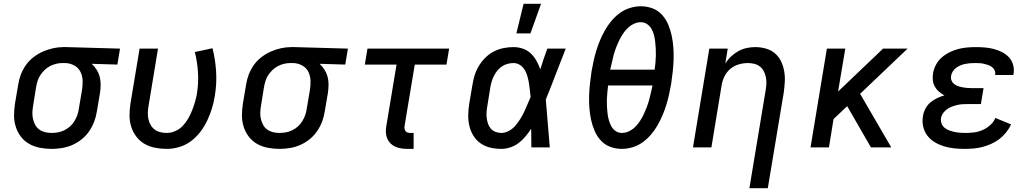

<svg xmlns="http://www.w3.org/2000/svg" viewBox="-20 -776 5440 1011"><path d="M251 8Q220 8 189.5 2Q159 -4 133.5 -18.5Q108 -33 90 -56.5Q72 -80 63 -108.5Q54 -137 54 -168Q54 -199 59 -231L76 -331Q80 -358 90 -384Q100 -410 116.5 -433.5Q133 -457 156.5 -475Q180 -493 206 -504.5Q232 -516 259.5 -522Q287 -528 313 -528H331L612 -520L598 -436L463 -440Q477 -427 488 -410Q499 -393 504.5 -373.5Q510 -354 510 -332.5Q510 -311 507 -289L490 -189Q486 -162 476 -135.5Q466 -109 449.5 -85Q433 -61 410 -42.5Q387 -24 360.5 -12.5Q334 -1 306 3.5Q278 8 251 8ZM251 -76Q268 -76 285 -79Q302 -82 318.5 -90Q335 -98 348.5 -110Q362 -122 371.5 -137.5Q381 -153 387 -169.5Q393 -186 395 -203L412 -303Q416 -328 415 -352.5Q414 -377 403.5 -398Q393 -419 372.5 -430.5Q352 -442 327 -444H308Q292 -444 275.5 -440Q259 -436 243.5 -428Q228 -420 215 -407.5Q202 -395 192.5 -380.5Q183 -366 178 -350Q173 -334 170 -317L154 -217Q151 -200 150.5 -182.5Q150 -165 154 -148.5Q158 -132 166 -117.5Q174 -103 187.5 -93.5Q201 -84 217.5 -80Q234 -76 251 -76Z M859 8Q827 8 796.5 2Q766 -4 741 -18.5Q716 -33 698 -56.5Q680 -80 671 -108.5Q662 -137 662 -168Q662 -199 667 -231L715 -520H812L762 -217Q759 -200 758.5 -182.5Q758 -165 761.5 -148.5Q765 -132 773.5 -117.5Q782 -103 795 -93.5Q808 -84 824.5 -80Q841 -76 859 -76Q881 -76 903.5 -86Q926 -96 942.5 -113.5Q959 -131 971 -152Q983 -173 991.5 -194.5Q1000 -216 1006.5 -238.5Q1013 -261 1017 -283Q1026 -339 1022.5 -394.5Q1019 -450 1006 -502L1099 -522Q1114 -463 1118 -399Q1122 -335 1111 -270Q1106 -237 1096 -205Q1086 -173 1071.5 -142Q1057 -111 1035.5 -82.5Q1014 -54 986 -33Q958 -12 924.5 -2Q891 8 859 8Z M1451 8Q1420 8 1389.5 2Q1359 -4 1333.5 -18.5Q1308 -33 1290 -56.5Q1272 -80 1263 -108.5Q1254 -137 1254 -168Q1254 -199 1259 -231L1276 -331Q1280 -358 1290 -384Q1300 -410 1316.5 -433.5Q1333 -457 1356.5 -475Q1380 -493 1406 -504.5Q1432 -516 1459.5 -522Q1487 -528 1513 -528H1531L1812 -520L1798 -436L1663 -440Q1677 -427 1688 -410Q1699 -393 1704.5 -373.5Q1710 -354 1710 -332.5Q1710 -311 1707 -289L1690 -189Q1686 -162 1676 -135.5Q1666 -109 1649.5 -85Q1633 -61 1610 -42.5Q1587 -24 1560.5 -12.5Q1534 -1 1506 3.5Q1478 8 1451 8ZM1451 -76Q1468 -76 1485 -79Q1502 -82 1518.5 -90Q1535 -98 1548.5 -110Q1562 -122 1571.5 -137.5Q1581 -153 1587 -169.5Q1593 -186 1595 -203L1612 -303Q1616 -328 1615 -352.5Q1614 -377 1603.5 -398Q1593 -419 1572.5 -430.5Q1552 -442 1527 -444H1508Q1492 -444 1475.5 -440Q1459 -436 1443.5 -428Q1428 -420 1415 -407.5Q1402 -395 1392.5 -380.5Q1383 -366 1378 -350Q1373 -334 1370 -317L1354 -217Q1351 -200 1350.5 -182.5Q1350 -165 1354 -148.5Q1358 -132 1366 -117.5Q1374 -103 1387.5 -93.5Q1401 -84 1417.5 -80Q1434 -76 1451 -76Z M2158 8H2126Q2109 8 2092.5 5.5Q2076 3 2061.5 -3.5Q2047 -10 2036 -21Q2025 -32 2019 -46.5Q2013 -61 2012 -77.5Q2011 -94 2014 -111L2068 -436H1901L1915 -520H2345L2331 -436H2164L2110 -111Q2109 -104 2110.5 -97Q2112 -90 2116 -85Q2120 -80 2126.5 -78Q2133 -76 2140 -76H2158Z M2620 8Q2590 8 2562 1.5Q2534 -5 2511 -21Q2488 -37 2473 -61Q2458 -85 2451.5 -113Q2445 -141 2445.5 -171Q2446 -201 2451 -231L2468 -331Q2472 -357 2480 -382Q2488 -407 2502.5 -430.5Q2517 -454 2537 -473.5Q2557 -493 2581.5 -505.5Q2606 -518 2632.5 -523Q2659 -528 2684 -528Q2710 -528 2734 -519.5Q2758 -511 2775.5 -494Q2793 -477 2805 -455.5Q2817 -434 2825 -411Q2833 -438 2842.5 -465.5Q2852 -493 2862 -520H2959Q2932 -453 2906.5 -385.5Q2881 -318 2854 -252Q2860 -189 2864.5 -126Q2869 -63 2875 0H2778Q2778 -24 2777.5 -48.5Q2777 -73 2777 -98Q2763 -77 2747 -57.5Q2731 -38 2711 -23Q2691 -8 2667 0Q2643 8 2620 8ZM2620 -76Q2640 -76 2660 -87Q2680 -98 2694 -114.5Q2708 -131 2719.5 -149.5Q2731 -168 2740 -187Q2749 -206 2757 -225.5Q2765 -245 2774 -265Q2772 -284 2770 -302.5Q2768 -321 2765 -339Q2762 -357 2757 -375Q2752 -393 2743 -408Q2734 -423 2718.5 -433.5Q2703 -444 2684 -444Q2669 -444 2653.5 -440Q2638 -436 2624 -427Q2610 -418 2599.5 -405Q2589 -392 2581.5 -377.5Q2574 -363 2569.5 -348Q2565 -333 2562 -317L2546 -217Q2543 -201 2542 -185Q2541 -169 2543 -153.5Q2545 -138 2550 -123.5Q2555 -109 2565 -98Q2575 -87 2589.5 -81.5Q2604 -76 2620 -76ZM2699 -600 2737 -756H2829L2773 -600Z M3255 8Q3222 8 3193 -3Q3164 -14 3143.5 -36.5Q3123 -59 3111 -87Q3099 -115 3092.5 -145Q3086 -175 3083.5 -207Q3081 -239 3082 -271Q3083 -303 3086.5 -335.5Q3090 -368 3095 -401Q3100 -429 3106 -456.5Q3112 -484 3120.5 -511.5Q3129 -539 3140.5 -566Q3152 -593 3166.5 -618.5Q3181 -644 3201 -667.5Q3221 -691 3245.5 -708.5Q3270 -726 3298.5 -734.5Q3327 -743 3354 -743Q3387 -743 3416 -732Q3445 -721 3465.5 -698.5Q3486 -676 3498 -648Q3510 -620 3516.5 -590Q3523 -560 3525.5 -528Q3528 -496 3527 -464Q3526 -432 3522.5 -399.5Q3519 -367 3514 -334Q3509 -306 3503 -278.5Q3497 -251 3488.5 -223.5Q3480 -196 3468.5 -169Q3457 -142 3442.5 -116.5Q3428 -91 3408 -67.5Q3388 -44 3363.5 -26.5Q3339 -9 3310.5 -0.5Q3282 8 3255 8ZM3193 -409H3427Q3430 -428 3431.5 -446.5Q3433 -465 3433.5 -483.5Q3434 -502 3433 -520Q3432 -538 3430 -556Q3428 -574 3423.5 -591.5Q3419 -609 3410.5 -624Q3402 -639 3387.5 -649Q3373 -659 3354 -659Q3335 -659 3316.5 -650Q3298 -641 3283.5 -626.5Q3269 -612 3258 -594.5Q3247 -577 3238.5 -559Q3230 -541 3223 -522.5Q3216 -504 3211 -485Q3206 -466 3202 -447Q3198 -428 3193 -409ZM3255 -76Q3274 -76 3292.5 -85Q3311 -94 3325.5 -108.5Q3340 -123 3351 -140.5Q3362 -158 3370.5 -176Q3379 -194 3386 -212.5Q3393 -231 3398 -250Q3403 -269 3407.5 -288Q3412 -307 3416 -326H3182Q3180 -307 3178 -288.5Q3176 -270 3175.5 -251.5Q3175 -233 3176 -215Q3177 -197 3179 -179Q3181 -161 3186 -143.5Q3191 -126 3199 -111Q3207 -96 3221.5 -86Q3236 -76 3255 -76Z M3926 215 4012 -303Q4015 -320 4015.5 -337.5Q4016 -355 4012.5 -371Q4009 -387 4001.5 -401.5Q3994 -416 3981 -426Q3968 -436 3951.5 -440Q3935 -444 3918 -444Q3894 -444 3870 -437Q3846 -430 3826.5 -414Q3807 -398 3795.5 -375Q3784 -352 3780 -328L3726 0H3629L3715 -520H3812L3799 -441Q3811 -461 3829 -478Q3847 -495 3867.5 -506.5Q3888 -518 3911 -523Q3934 -528 3956 -528Q3985 -528 4012 -520.5Q4039 -513 4059.5 -496Q4080 -479 4092 -454.5Q4104 -430 4109 -402.5Q4114 -375 4112.5 -346.5Q4111 -318 4107 -289L4023 215Z M4566 0 4441 -217 4369 -149 4345 0H4248L4334 -520H4431L4393 -294L4630 -520H4759L4509 -282L4673 0Z M5059 8Q5031 8 5003 5Q4975 2 4949.5 -6Q4924 -14 4901.5 -27.5Q4879 -41 4863 -62Q4847 -83 4841 -110Q4835 -137 4840 -165Q4843 -185 4853 -204Q4863 -223 4879 -236.5Q4895 -250 4914 -259Q4933 -268 4953 -274Q4937 -282 4924 -293.5Q4911 -305 4902.5 -320Q4894 -335 4892 -353.5Q4890 -372 4893 -390Q4897 -413 4908.5 -435Q4920 -457 4939 -473.5Q4958 -490 4980.5 -501Q5003 -512 5026 -518Q5049 -524 5072.5 -526Q5096 -528 5119 -528Q5143 -528 5166.5 -526Q5190 -524 5213 -518Q5236 -512 5256.5 -501.5Q5277 -491 5292.5 -474.5Q5308 -458 5314.5 -435Q5321 -412 5317 -388L5316 -381H5220V-384Q5222 -396 5217 -406.5Q5212 -417 5203 -423.5Q5194 -430 5182.5 -434Q5171 -438 5159.5 -440.5Q5148 -443 5136 -443.5Q5124 -444 5111 -444Q5099 -444 5087 -443Q5075 -442 5062.5 -439.5Q5050 -437 5038 -432Q5026 -427 5015.5 -419.5Q5005 -412 4997.5 -400.5Q4990 -389 4988 -377Q4986 -364 4990 -353Q4994 -342 5003 -334.5Q5012 -327 5023.5 -323Q5035 -319 5047 -316.5Q5059 -314 5071 -313Q5083 -312 5095 -312H5159L5145 -228H5081Q5067 -228 5052.5 -227.5Q5038 -227 5024 -224Q5010 -221 4996 -216Q4982 -211 4969 -202.5Q4956 -194 4947 -181.5Q4938 -169 4935 -154Q4933 -139 4938 -125.5Q4943 -112 4954 -103Q4965 -94 4979 -89Q4993 -84 5007.5 -81Q5022 -78 5036.5 -77Q5051 -76 5066 -76Q5088 -76 5110.5 -79Q5133 -82 5154.5 -91.5Q5176 -101 5194.5 -117.5Q5213 -134 5221 -155L5304 -121Q5294 -99 5278 -79Q5262 -59 5242.5 -44Q5223 -29 5199.5 -18.5Q5176 -8 5153 -2Q5130 4 5106 6Q5082 8 5059 8Z"/></svg>

Font: Iosevka Aile Medium
Style: Italic
Weight: 500
Italic angle: -9°
Designer: Belleve Invis
Foundry: Belleve Invis
Version: Version 31.1.0; ttfautohint (v1.8.4)